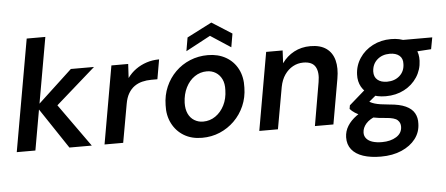

<svg xmlns="http://www.w3.org/2000/svg" viewBox="-58 -859 2857 1231"><g transform="rotate(-5 1370.5 -244.0)"><path d="M362 0 176 -279 415 -501H564L272 -244L282 -314L506 0ZM23 0 150 -720H270L143 0Z M588 0 676 -501H784L779 -411Q802 -443 833.5 -465.5Q865 -488 903 -500.5Q941 -513 984 -513L962 -387H923Q892 -387 864 -380Q836 -373 813.5 -357Q791 -341 775 -314Q759 -287 752 -246L708 0Z M1215 12Q1148 12 1099 -17.5Q1050 -47 1023.5 -99Q997 -151 1000 -217Q1001 -281 1024.5 -335Q1048 -389 1088.5 -429Q1129 -469 1182.5 -491Q1236 -513 1297 -513Q1363 -513 1413 -484.5Q1463 -456 1489.5 -404.5Q1516 -353 1513 -285Q1512 -222 1488.5 -168Q1465 -114 1424 -73.5Q1383 -33 1330 -10.5Q1277 12 1215 12ZM1231 -91Q1275 -91 1310.5 -115.5Q1346 -140 1367.5 -182.5Q1389 -225 1390 -280Q1392 -322 1378 -350.5Q1364 -379 1339 -394.5Q1314 -410 1282 -410Q1239 -410 1203.5 -386Q1168 -362 1146.5 -319Q1125 -276 1123 -221Q1122 -180 1135.5 -151Q1149 -122 1174.5 -106.5Q1200 -91 1231 -91ZM1163 -550 1178 -637 1338 -719 1467 -637 1452 -550 1322 -635Z M1584 0 1672 -501H1778L1774 -419Q1805 -463 1852 -488Q1899 -513 1957 -513Q2021 -513 2059.5 -485.5Q2098 -458 2111 -408Q2124 -358 2112 -290L2061 0H1942L1990 -279Q2001 -342 1980.5 -377Q1960 -412 1903 -412Q1867 -412 1836 -395Q1805 -378 1783 -346.5Q1761 -315 1752 -269L1704 0Z M2347 232Q2281 232 2233 216Q2185 200 2159.5 168Q2134 136 2135 89Q2136 50 2156.5 17Q2177 -16 2214 -43Q2251 -70 2304 -90L2346 -33Q2296 -15 2273 11.5Q2250 38 2249 68Q2248 91 2262 107.5Q2276 124 2301.5 132Q2327 140 2362 140Q2417 140 2454 117Q2491 94 2492 53Q2493 27 2474.5 9.5Q2456 -8 2400 -12Q2354 -15 2317 -22.5Q2280 -30 2252.5 -40Q2225 -50 2205 -63Q2185 -76 2173 -90L2177 -113L2297 -218L2380 -189L2244 -76L2284 -137Q2296 -129 2307.5 -122.5Q2319 -116 2335 -111Q2351 -106 2374 -102.5Q2397 -99 2430 -96Q2495 -91 2534 -73Q2573 -55 2589.5 -25.5Q2606 4 2604 42Q2603 97 2570.5 139.5Q2538 182 2480.5 207Q2423 232 2347 232ZM2412 -151Q2355 -151 2316 -171Q2277 -191 2257.5 -226Q2238 -261 2240 -305Q2242 -363 2273.5 -410.5Q2305 -458 2358 -485.5Q2411 -513 2476 -513Q2533 -513 2572 -492.5Q2611 -472 2630 -437.5Q2649 -403 2647 -359Q2645 -301 2614 -253.5Q2583 -206 2530.5 -178.5Q2478 -151 2412 -151ZM2428 -243Q2477 -243 2509 -271.5Q2541 -300 2542 -347Q2544 -383 2521.5 -401.5Q2499 -420 2460 -420Q2411 -420 2379 -391.5Q2347 -363 2345 -316Q2344 -281 2366.5 -262Q2389 -243 2428 -243ZM2542 -414 2533 -501H2741L2727 -426Z"/></g></svg>

Font: DM Sans 17pt SemiBold
Style: Italic
Weight: 600
Italic angle: -10°
Version: Version 4.004;gftools[0.9.30]